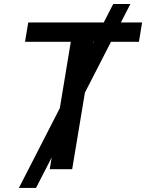

<svg xmlns="http://www.w3.org/2000/svg" viewBox="-20 -839 725 952"><path d="M73.7 92.8 541.5 -819.3H626.5L158.7 92.8ZM104 -631.8 120.1 -727.5H684.6L668.9 -631.8H442.9L337.9 0H226.6L331.1 -631.8Z"/></svg>

Font: Inter Medium
Style: Italic
Weight: 500
Italic angle: -9.3988°
Designer: Rasmus Andersson
Foundry: rsms
Version: Version 4.001;git-66647c0bb